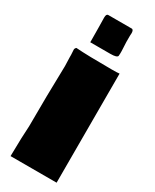

<svg xmlns="http://www.w3.org/2000/svg" viewBox="-254 -1064 918 1139"><g transform="rotate(30 205.5 -494.5)"><path d="M111.8 -830.1Q112.3 -857.9 111.1 -907.2Q109.9 -956.5 109.9 -976.6Q109.9 -1002 123.5 -1002H286.6Q297.4 -998.5 297.4 -977.5Q297.4 -975.6 296.9 -969.2Q296.4 -962.9 296.4 -959V-917Q296.4 -906.7 297.9 -886.2Q299.3 -865.7 299.3 -855.5V-839.8Q298.3 -835 298.3 -823.2Q294.9 -808.6 249.5 -808.6H111.8ZM40 12.7Q42 -129.4 46.9 -195.3Q46.9 -400.4 52.7 -611.3Q50.8 -652.3 50.8 -671.9V-686.5Q48.8 -708 48.8 -721.7Q48.8 -731 57.6 -738.3Q137.7 -732.4 301.8 -732.4Q340.8 -732.4 355.5 -734.4V12.7Z"/></g></svg>

Font: Bowlby One SC
Style: Regular
Weight: 400
Width: 1
Version: Version 1.2